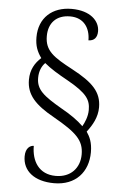

<svg xmlns="http://www.w3.org/2000/svg" viewBox="-59 -802 622 959"><g transform="rotate(5 252.0 -322.5)"><path d="M249 115C357 115 419 44 419 -55C419 -105 405 -132 389 -156C416 -191 440 -232 440 -282C440 -359 395 -404 290 -460C194 -511 149 -540 149 -614C149 -680 188 -722 257 -722C326 -722 358 -672 358 -611C386 -611 402 -628 402 -660C402 -711 356 -760 261 -760C165 -760 98 -702 98 -604C98 -561 109 -533 131 -502C101 -475 79 -440 79 -389C79 -313 125 -266 218 -214C338 -146 374 -110 374 -40C374 28 329 78 254 78C169 78 132 14 132 -62C115 -62 91 -49 91 -6C91 67 150 115 249 115ZM365 -181C338 -208 299 -235 254 -260C161 -314 124 -343 124 -402C124 -438 137 -463 153 -479C184 -453 222 -430 271 -403C373 -346 390 -314 390 -264C390 -231 376 -200 365 -181Z"/></g></svg>

Font: Noto Serif Bengali SemiCondensed Light
Style: Regular
Weight: 300
Width: 4
Designer: Juan Bruce, Universal Thirst, Indian Type Foundry and the Monotype Design Team.
Foundry: Monotype Imaging Inc.
Version: Version 2.003